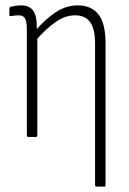

<svg xmlns="http://www.w3.org/2000/svg" viewBox="-20 -510 481 715"><path d="M340 185Q334 185 334 179V-347Q334 -402 315.5 -427.5Q297 -453 260 -453Q222 -453 185.5 -427Q149 -401 112 -358L111 -395Q150 -440 188.5 -465Q227 -490 270 -490Q320 -490 346.5 -456.5Q373 -423 373 -350V179Q373 185 368 185ZM85 0Q80 0 80 -6V-399Q80 -429 73.5 -441Q67 -453 49 -453Q42 -453 34.5 -452Q27 -451 20 -450Q15 -449 15 -454V-478Q15 -483 20 -485Q28 -487 38 -488.5Q48 -490 58 -490Q89 -490 103 -471Q117 -452 117 -412V-390L119 -375V-6Q119 0 114 0Z"/></svg>

Font: Sofia Sans Condensed ExtraLight
Style: Regular
Weight: 250
Version: Version 4.100